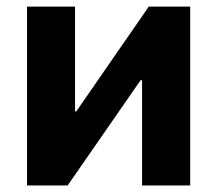

<svg xmlns="http://www.w3.org/2000/svg" viewBox="-20 -566 663 586"><path d="M560.5 0H413.6V-321.3H409.2L186.5 0H62.5V-545.9H209V-226.1H212.9L434.1 -545.9H560.5Z"/></svg>

Font: Inter-Bold
Style: Bold
Weight: 700
Designer: Rasmus Andersson
Foundry: rsms
Version: Version 4.000;git-a52131595